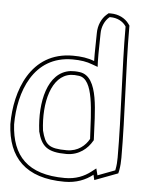

<svg xmlns="http://www.w3.org/2000/svg" viewBox="-51 -676 564 766"><g transform="rotate(5 231.5 -292.5)"><path d="M1 -160C8 -28 79 50 236 50C283 50 320 35 349 12L354 33L447 -2L450 -15C453 -32 454 -48 454 -65C454 -233 440 -423 440 -585V-593L435 -600C420 -621 393 -635 362 -635H353L346 -629C326 -612 313 -583 313 -552C313 -515 311 -479 312 -440C287 -450 259 -454 226 -454C56 -454 1 -292 1 -161ZM16 -160V-161C16 -290 69 -439 226 -439C258 -439 283 -435 306 -426L328 -418L327 -440C326 -478 328 -514 328 -552C328 -579 340 -604 356 -618L359 -620H362C389 -620 411 -608 423 -591L425 -588V-585C425 -422 439 -232 439 -65C439 -49 438 -33 435 -18L434 -13L365 13L358 -14L340 0C313 21 280 35 236 35C86 35 23 -36 16 -160ZM118 -142C133 -83 157 -61 234 -61C285 -61 319 -92 336 -122L338 -125V-130C332 -234 338 -380 259 -391C245 -393 233 -393 222 -392C129 -380 104 -255 118 -144V-143ZM133 -146C119 -257 147 -367 224 -377C234 -378 244 -378 257 -376C317 -368 317 -241 323 -129C308 -102 279 -76 234 -76C161 -76 147 -91 133 -146Z"/></g></svg>

Font: Snowfall
Style: BlkOl
Weight: 900
Designer: Jasper
Foundry: Cannot Into Space Fonts
Version: Version 0.9